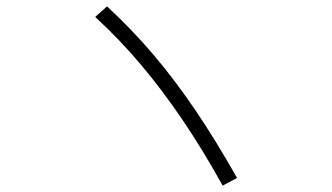

<svg xmlns="http://www.w3.org/2000/svg" viewBox="-20 -667 1040 601"><path d="M677 -86Q613 -201 550.5 -293Q488 -385 422 -463.5Q356 -542 278 -614L315 -647Q393 -575 460.5 -495.5Q528 -416 592 -321.5Q656 -227 722 -110Z"/></svg>

Font: M PLUS 2 Thin Light
Style: Regular
Weight: 300
Version: Version 1.001